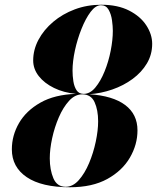

<svg xmlns="http://www.w3.org/2000/svg" viewBox="-20 -780 662 810"><path d="M30 -150Q30 -208.5 60.2 -260.8Q90.5 -313 150.5 -347Q210.5 -381 300.5 -384Q248.5 -389 207.8 -409Q167 -429 143.5 -459Q120 -489 120 -525Q120 -570 142.2 -612Q164.5 -654 204 -687.5Q243.5 -721 295.5 -740.5Q347.5 -760 407 -760Q476.5 -760 524.5 -735.5Q572.5 -711 597.2 -673Q622 -635 622 -595Q622 -550 599.8 -512.5Q577.5 -475 539.5 -447Q501.5 -419 454 -402.5Q406.5 -386 356.5 -382.5Q456 -376 508 -337Q560 -298 560 -230Q560 -170 528 -115Q496 -60 432.8 -25Q369.5 10 275 10Q156 10 93 -32.5Q30 -75 30 -150ZM286 -482Q286 -460 289.5 -437.2Q293 -414.5 303 -399.2Q313 -384 333 -384Q360 -384 382.2 -410.8Q404.5 -437.5 421.2 -478.8Q438 -520 447 -566Q456 -612 456 -650Q456 -669 452.5 -694.5Q449 -720 438.2 -739Q427.5 -758 406 -758Q383.5 -758 362.2 -729.8Q341 -701.5 323.8 -658.2Q306.5 -615 296.2 -567.8Q286 -520.5 286 -482ZM190 -112Q190 -64 205.2 -28Q220.5 8 257 8Q287.5 8 312.5 -20.2Q337.5 -48.5 355.8 -91.8Q374 -135 384 -182.5Q394 -230 394 -268Q394 -316 379 -349Q364 -382 327 -382Q296.5 -382 271.5 -354.8Q246.5 -327.5 228.2 -285.2Q210 -243 200 -196.8Q190 -150.5 190 -112Z"/></svg>

Font: Bodoni* 96
Style: Bold Italic
Weight: 700
Italic angle: -13°
Version: Version 2.2